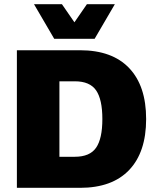

<svg xmlns="http://www.w3.org/2000/svg" viewBox="-20 -901 757 921"><path d="M531 -881 434 -715H240L143 -881H277L337 -794L397 -881ZM364 -660Q518 -660 599.5 -574.5Q681 -489 681 -330Q681 -171 599.5 -85.5Q518 0 364 0H61V-660ZM339 -149Q411 -149 441 -192.5Q471 -236 471 -330Q471 -424 441 -467.5Q411 -511 339 -511H265V-149Z"/></svg>

Font: Elaine Sans ExtraBold
Style: Regular
Weight: 800
Designer: Wei Huang
Foundry: Wei Huang
Version: Version 2.001;December 24, 2019;FontCreator 12.0.0.2547 64-b